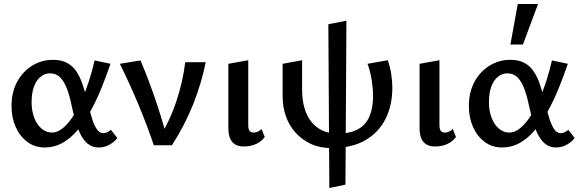

<svg xmlns="http://www.w3.org/2000/svg" viewBox="-20 -731 2912 966"><path d="M206 11Q155 11 117.5 -17Q80 -45 59 -92Q38 -139 38 -197Q38 -268 66.5 -320Q95 -372 142.5 -401Q190 -430 246 -430Q289 -430 317.5 -414.5Q346 -399 364 -372Q382 -345 394 -310.5Q406 -276 415 -239Q428 -186 439.5 -146Q451 -106 465.5 -83.5Q480 -61 500 -61Q509 -61 519.5 -65.5Q530 -70 538 -78L570 -37Q558 -19 532.5 -4Q507 11 476 11Q443 11 420 -9Q397 -29 382 -61.5Q367 -94 357 -131.5Q347 -169 339 -206Q330 -250 316.5 -285.5Q303 -321 283 -341.5Q263 -362 231 -362Q206 -362 184.5 -345Q163 -328 151 -295.5Q139 -263 139 -216Q139 -173 152.5 -138Q166 -103 189.5 -83.5Q213 -64 242 -64Q268 -64 294 -84.5Q320 -105 344 -140.5Q368 -176 389 -222.5Q410 -269 427 -321.5Q444 -374 456 -427L536 -410Q514 -346 489 -284.5Q464 -223 434 -169.5Q404 -116 369 -75Q334 -34 293.5 -11.5Q253 11 206 11Z M754 0Q719 -103 676.5 -205Q634 -307 583 -410L687 -427Q729 -327 763 -227Q797 -127 823 -27H776Q835 -124 867.5 -222Q900 -320 912 -418H1015Q994 -313 952.5 -208Q911 -103 845 0Z M1207 6Q1168 6 1148.5 -17Q1129 -40 1129 -84V-410L1229 -428V-100Q1229 -82 1235.5 -73Q1242 -64 1257 -64Q1267 -64 1277.5 -69Q1288 -74 1296 -82L1312 -42Q1298 -21 1270.5 -7.5Q1243 6 1207 6Z M1647 14Q1589 14 1544 -7Q1499 -28 1467 -63.5Q1435 -99 1418.5 -146Q1402 -193 1402 -244V-410L1500 -428V-279Q1500 -228 1512 -187Q1524 -146 1547 -117.5Q1570 -89 1603 -74Q1636 -59 1678 -59Q1741 -59 1780.5 -80.5Q1820 -102 1838.5 -144.5Q1857 -187 1857 -247Q1857 -286 1849.5 -331Q1842 -376 1829 -410L1931 -428Q1944 -392 1949 -354Q1954 -316 1954 -290Q1954 -202 1920 -133.5Q1886 -65 1818 -25.5Q1750 14 1647 14ZM1637 215 1632 -609 1723 -627 1718 198Z M2169 6Q2130 6 2110.5 -17Q2091 -40 2091 -84V-410L2191 -428V-100Q2191 -82 2197.5 -73Q2204 -64 2219 -64Q2229 -64 2239.5 -69Q2250 -74 2258 -82L2274 -42Q2260 -21 2232.5 -7.5Q2205 6 2169 6Z M2507 11Q2456 11 2418.5 -17Q2381 -45 2360 -92Q2339 -139 2339 -197Q2339 -268 2367.5 -320Q2396 -372 2443.5 -401Q2491 -430 2547 -430Q2590 -430 2618.5 -414.5Q2647 -399 2665 -372Q2683 -345 2695 -310.5Q2707 -276 2716 -239Q2729 -186 2740.5 -146Q2752 -106 2766.5 -83.5Q2781 -61 2801 -61Q2810 -61 2820.5 -65.5Q2831 -70 2839 -78L2871 -37Q2859 -19 2833.5 -4Q2808 11 2777 11Q2744 11 2721 -9Q2698 -29 2683 -61.5Q2668 -94 2658 -131.5Q2648 -169 2640 -206Q2631 -250 2617.5 -285.5Q2604 -321 2584 -341.5Q2564 -362 2532 -362Q2507 -362 2485.5 -345Q2464 -328 2452 -295.5Q2440 -263 2440 -216Q2440 -173 2453.5 -138Q2467 -103 2490.5 -83.5Q2514 -64 2543 -64Q2569 -64 2595 -84.5Q2621 -105 2645 -140.5Q2669 -176 2690 -222.5Q2711 -269 2728 -321.5Q2745 -374 2757 -427L2837 -410Q2815 -346 2790 -284.5Q2765 -223 2735 -169.5Q2705 -116 2670 -75Q2635 -34 2594.5 -11.5Q2554 11 2507 11ZM2548 -507 2585 -711H2687L2611 -507Z"/></svg>

Font: Ysabeau SemiBold
Style: Regular
Weight: 600
Designer: Christian Thalmann (Catharsis Fonts)
Version: Version 2.000;gftools[0.9.27.dev2+g8671c4b]